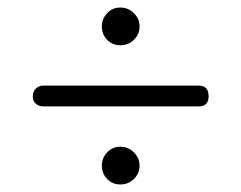

<svg xmlns="http://www.w3.org/2000/svg" viewBox="-20 -535 640 509"><path d="M533 -280Q533 -253 507 -253H94Q84 -253 75.5 -259.5Q67 -266 67 -279Q67 -293 75.5 -300.5Q84 -308 93 -308H507Q533 -308 533 -280ZM299 -46Q278 -46 264 -60.5Q250 -75 250 -96Q250 -116 264 -131Q278 -146 299 -146Q320 -146 335 -131Q350 -116 350 -96Q350 -75 335 -60.5Q320 -46 299 -46ZM299 -415Q278 -415 264 -429.5Q250 -444 250 -465Q250 -485 264 -500Q278 -515 299 -515Q320 -515 335 -500Q350 -485 350 -465Q350 -444 335 -429.5Q320 -415 299 -415Z"/></svg>

Font: Agu Display Uzo
Style: Regular
Weight: 400
Designer: Oluwaseun Badejo
Version: Version 1.103